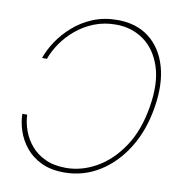

<svg xmlns="http://www.w3.org/2000/svg" viewBox="-83 -812 838 896"><g transform="rotate(10 336.5 -364.0)"><path d="M279.8 8.3Q215.8 8.3 170.4 -13.7Q125 -35.6 96.4 -71.3Q67.9 -106.9 54.4 -147.9Q41 -189 40.5 -227.5H63.5Q64.9 -190.4 78.4 -152.8Q91.8 -115.2 118.4 -83.7Q145 -52.2 186.3 -33.2Q227.5 -14.2 283.7 -14.2Q358.4 -14.2 428.5 -54Q498.5 -93.8 550.3 -171.4Q602.1 -249 620.6 -363.3Q639.6 -476.6 613.8 -554.4Q587.9 -632.3 531 -672.9Q474.1 -713.4 399.4 -713.4Q342.8 -713.4 295.4 -694.3Q248 -675.3 210.9 -644Q173.8 -612.8 147.9 -575.2Q122.1 -537.6 108.9 -500H85.9Q99.1 -539.1 126.2 -580.1Q153.3 -621.1 193.6 -656.7Q233.9 -692.4 286.4 -714.1Q338.9 -735.8 402.8 -735.8Q492.7 -735.8 553 -689Q613.3 -642.1 637.5 -558.6Q661.6 -475.1 643.1 -363.3Q625 -252 573 -168.5Q521 -85 445.3 -38.3Q369.6 8.3 279.8 8.3Z"/></g></svg>

Font: Inter 28pt Thin
Style: Italic
Weight: 250
Italic angle: -9.3988°
Designer: Rasmus Andersson
Foundry: rsms
Version: Version 4.001;git-66647c0bb